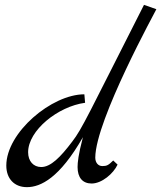

<svg xmlns="http://www.w3.org/2000/svg" viewBox="-20 -759 665 792"><path d="M574 -739C344 -286 319 -228 278 -175C229 -110 189 -70 150 -70C118 -70 96 -94 96 -131C96 -221 219 -320 331 -335L328 -370C193 -370 6 -212 6 -76C6 -22 39 13 91 13C148 13 226 -25 322 -193C303 -121 300 -88 300 -70C300 -26 321 -2 358 -2C400 -2 448 -43 465 -80L447 -97C427 -77 420 -74 402 -74C385 -74 373 -88 373 -109C374 -264 625 -719 625 -721Z"/></svg>

Font: Marck Script
Style: Regular
Weight: 400
Designer: Denis Masharov, Marck Fogel
Foundry: Denis Masharov
Version: Version 1.002